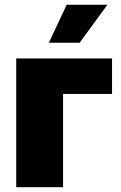

<svg xmlns="http://www.w3.org/2000/svg" viewBox="-20 -784 506 804"><path d="M449.2 -539.1V-390.6H244.1V0H47.9V-539.1ZM184.6 -605 259.3 -764.2H429.7L313.5 -605Z"/></svg>

Font: Inter 18pt Black
Style: Regular
Weight: 900
Designer: Rasmus Andersson
Foundry: rsms
Version: Version 4.001;git-66647c0bb